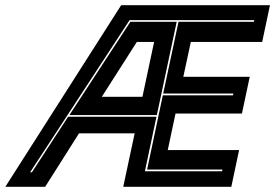

<svg xmlns="http://www.w3.org/2000/svg" viewBox="-80 -720 1066 740"><path d="M-59.5 0 387 -700H960.5L930.5 -558.5H655.5L626.5 -424H882.5L852.5 -282.5H596.5L566.5 -141.5H841.5L811.5 0H395L439 -206H224.5L94 0ZM36 -56H43L182.5 -270H523L478.5 -60H776L777.5 -66.5H487L547.5 -352.5H818L819.5 -359.5H549L608 -636H898.5L900 -642.5H419.5ZM187.5 -276.5 422.5 -636H601L524.5 -276.5ZM312.5 -347H469L514 -558.5H447.5Z"/></svg>

Font: Tourney ExtraBold
Style: Italic
Weight: 800
Italic angle: -12°
Version: Version 1.015